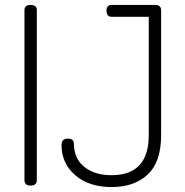

<svg xmlns="http://www.w3.org/2000/svg" viewBox="-20 -751 748 777"><path d="M79 -22V-710Q79 -731 104 -731Q129 -731 129 -710V-22Q129 0 104 0Q79 0 79 -22ZM229 -164Q229 -190 254 -190Q279 -190 279 -169Q280 -108 322 -75Q364 -42 431 -42Q582 -42 582 -204V-683H432Q411 -683 411 -708Q411 -731 432 -731H608Q632 -731 632 -709V-204Q632 -95 577.5 -44.5Q523 6 432 6Q340 6 284.5 -42Q229 -90 229 -164Z"/></svg>

Font: Terminal Dosis
Style: Light
Weight: 300
Designer: EdgarTolentino, PabloImpallari, IginoMarini
Foundry: EdgarTolentino, PabloImpallari, IginoMarini
Version: Version 1.006